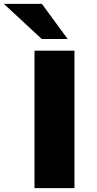

<svg xmlns="http://www.w3.org/2000/svg" viewBox="-84 -965 496 985"><path d="M93 0V-705H298V0ZM130 -765 -64 -945H131L263 -765Z"/></svg>

Font: Nunito Sans 7pt SemiExpanded Black
Style: Regular
Weight: 900
Width: 6
Designer: Vernon Adams
Foundry: Vernon Adams
Version: Version 3.101;gftools[0.9.27]